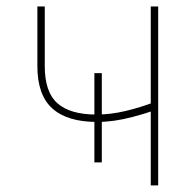

<svg xmlns="http://www.w3.org/2000/svg" viewBox="-20 -562 593 582"><path d="M273.9 -192.4Q184.1 -192.4 138.7 -233.2Q93.3 -273.9 93.3 -361.3V-542.5H115.7V-361.3Q115.7 -282.7 154.3 -248.8Q192.9 -214.8 272 -214.8Q315.4 -214.8 360.8 -225.6Q406.2 -236.3 454.6 -254.9V-229.5Q414.1 -215.8 383.1 -207.8Q352.1 -199.7 325.9 -196Q299.8 -192.4 273.9 -192.4ZM437 0V-542.5H459.5V0ZM266.1 -69.8V-340.3H288.6V-69.8Z"/></svg>

Font: Inter 16pt Thin
Style: Regular
Weight: 250
Version: Version 4.001;git-66647c0bb